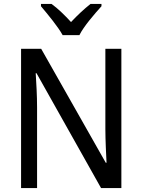

<svg xmlns="http://www.w3.org/2000/svg" viewBox="-20 -964 730 984"><path d="M301 -784H387C409 -829 465 -893 500 -932V-944H444C409 -916 379 -888 344 -851C312 -886 276 -921 244 -944H190V-932C225 -890 277 -828 301 -784ZM602 0V-714H520V-302C520 -247 524 -172 526 -130H522L191 -714H88V0H170V-413C170 -475 166 -539 163 -589H167L498 0Z"/></svg>

Font: Noto Sans Gurmukhi UI SemiCondensed
Style: Regular
Weight: 400
Width: 4
Designer: Jelle Bosma - Monotype Design Team
Foundry: Monotype Imaging Inc.
Version: Version 2.004